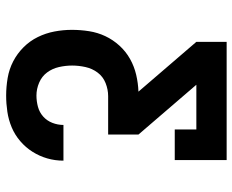

<svg xmlns="http://www.w3.org/2000/svg" viewBox="-88 -688 775 640"><g transform="rotate(90 300.0 -367.5)"><path d="M298 0Q269 0 239.5 -5Q210 -10 184 -23.5Q158 -37 137 -58Q116 -79 103 -105.5Q90 -132 84.5 -161Q79 -190 79 -219Q79 -248 83.5 -276.5Q88 -305 100 -330.5Q112 -356 131.5 -377.5Q151 -399 176 -413Q201 -427 229 -433.5Q257 -440 285 -441L119 -634V-735H513V-562H411V-634H262L428 -441V-340H300Q278 -340 256.5 -331.5Q235 -323 221.5 -305Q208 -287 203 -264.5Q198 -242 198 -220Q198 -198 203 -176Q208 -154 221 -136.5Q234 -119 255 -110Q276 -101 298 -101Q317 -101 335.5 -106Q354 -111 368 -123.5Q382 -136 389 -154Q396 -172 396 -191H515Q515 -163 507.5 -137Q500 -111 485.5 -88Q471 -65 450 -47Q429 -29 404 -18.5Q379 -8 352 -4Q325 0 298 0Z"/></g></svg>

Font: Iosevka Plex Etoile
Style: Bold
Weight: 700
Designer: Belleve Invis
Foundry: Belleve Invis
Version: Version 25.1.1; ttfautohint (v1.8.4)